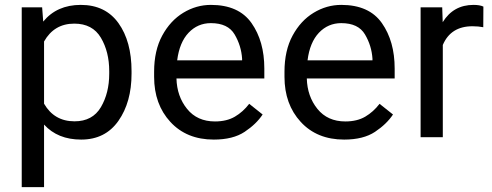

<svg xmlns="http://www.w3.org/2000/svg" viewBox="-20 -558 2001 781"><path d="M310.1 9.8Q214.8 9.8 159.2 -51.3V203.1H68.4V-528.3H151.4L155.8 -470.2Q211.4 -538.1 308.6 -538.1Q408.7 -538.1 461.9 -463.9Q515.1 -389.6 515.1 -268.6V-258.3Q515.1 -142.6 461.7 -66.4Q408.2 9.8 310.1 9.8ZM282.2 -461.9Q200.2 -461.9 159.2 -389.2V-136.2Q200.7 -64.5 283.2 -64.5Q356.4 -64.5 390.4 -122.1Q424.3 -179.7 424.3 -258.3V-268.6Q424.3 -347.2 390.4 -404.5Q356.4 -461.9 282.2 -461.9Z M1048.3 -92.3Q1022.5 -53.2 975.1 -21.7Q927.7 9.8 849.6 9.8Q739.3 9.8 673.1 -62Q606.9 -133.8 606.9 -245.6V-266.1Q606.9 -352.5 639.9 -413.3Q672.9 -474.1 725.6 -506.1Q778.3 -538.1 837.9 -538.1Q951.2 -538.1 1003.2 -464.1Q1055.2 -390.1 1055.2 -279.3V-238.8H697.8Q699.7 -166 741 -115Q782.2 -64 854.5 -64Q902.3 -64 935.5 -83.5Q968.8 -103 993.7 -135.7ZM837.9 -463.9Q784.2 -463.9 747.1 -424.8Q710 -385.7 700.7 -312.5H964.8V-319.3Q961.4 -372.1 934.3 -418Q907.2 -463.9 837.9 -463.9Z M1578.6 -92.3Q1552.7 -53.2 1505.4 -21.7Q1458 9.8 1379.9 9.8Q1269.5 9.8 1203.4 -62Q1137.2 -133.8 1137.2 -245.6V-266.1Q1137.2 -352.5 1170.2 -413.3Q1203.1 -474.1 1255.9 -506.1Q1308.6 -538.1 1368.2 -538.1Q1481.4 -538.1 1533.4 -464.1Q1585.4 -390.1 1585.4 -279.3V-238.8H1228Q1230 -166 1271.2 -115Q1312.5 -64 1384.8 -64Q1432.6 -64 1465.8 -83.5Q1499 -103 1523.9 -135.7ZM1368.2 -463.9Q1314.5 -463.9 1277.3 -424.8Q1240.2 -385.7 1231 -312.5H1495.1V-319.3Q1491.7 -372.1 1464.6 -418Q1437.5 -463.9 1368.2 -463.9Z M1901.9 -451.2Q1813.5 -451.2 1781.2 -375V0H1690.9V-528.3H1778.8L1780.8 -467.8Q1824.2 -538.1 1906.2 -538.1Q1931.6 -538.1 1946.3 -531.2L1945.8 -447.3Q1925.8 -451.2 1901.9 -451.2Z"/></svg>

Font: Roboto21382017
Style: Regular
Weight: 400
Designer: Christian Robertson
Foundry: Google
Version: Version 2.138; 2017